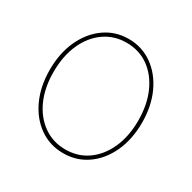

<svg xmlns="http://www.w3.org/2000/svg" viewBox="-138 -736 885 884"><g transform="rotate(30 304.0 -293.5)"><path d="M549 -293Q549 -205 517.5 -136.5Q486 -68 430.5 -29Q375 10 304 10Q233 10 177.5 -29Q122 -68 90.5 -136.5Q59 -205 59 -293Q59 -381 90.5 -449.5Q122 -518 177.5 -557.5Q233 -597 304 -597Q375 -597 430.5 -557.5Q486 -518 517.5 -449.5Q549 -381 549 -293ZM529 -293Q529 -377 500.5 -441Q472 -505 421.5 -541Q371 -577 304 -577Q238 -577 187 -541Q136 -505 107.5 -441Q79 -377 79 -293Q79 -209 107.5 -145.5Q136 -82 187 -46Q238 -10 304 -10Q371 -10 421.5 -46Q472 -82 500.5 -145.5Q529 -209 529 -293Z"/></g></svg>

Font: Raleway Thin
Style: Regular
Weight: 100
Designer: Matt McInerney, Pablo Impallari, Rodrigo Fuenzalida
Foundry: Matt McInerney, Pablo Impallari, Rodrigo Fuenzalida
Version: Version 4.026